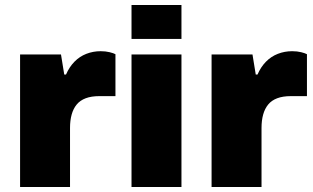

<svg xmlns="http://www.w3.org/2000/svg" viewBox="-20 -745 1247 765"><path d="M60 0V-528H223L236 -448H243Q256 -478 276.5 -499Q297 -520 324 -530.5Q351 -541 381 -541Q401 -541 417 -537Q433 -533 440 -529V-362H376Q344 -362 321.5 -353.5Q299 -345 285.5 -328.5Q272 -312 265.5 -288.5Q259 -265 259 -235V0Z M504 -590V-725H703V-590ZM504 0V-528H703V0Z M823 0V-528H986L999 -448H1006Q1019 -478 1039.5 -499Q1060 -520 1087 -530.5Q1114 -541 1144 -541Q1164 -541 1180 -537Q1196 -533 1203 -529V-362H1139Q1107 -362 1084.5 -353.5Q1062 -345 1048.5 -328.5Q1035 -312 1028.5 -288.5Q1022 -265 1022 -235V0Z"/></svg>

Font: Archivo SemiBold Black
Style: Regular
Weight: 900
Version: Version 2.001